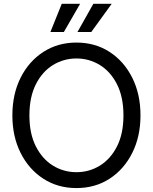

<svg xmlns="http://www.w3.org/2000/svg" viewBox="-20 -959 789 991"><path d="M374.5 11.7Q278.3 11.7 203.6 -36.6Q128.9 -85 86.4 -169.7Q43.9 -254.4 43.9 -363.3Q43.9 -473.1 86.4 -557.9Q128.9 -642.6 203.6 -690.9Q278.3 -739.3 374.5 -739.3Q471.2 -739.3 545.7 -690.9Q620.1 -642.6 662.6 -557.9Q705.1 -473.1 705.1 -363.3Q705.1 -254.4 662.6 -169.7Q620.1 -85 545.7 -36.6Q471.2 11.7 374.5 11.7ZM374.5 -70.3Q440.4 -70.3 495.6 -104.2Q550.8 -138.2 584 -203.6Q617.2 -269 617.2 -363.3Q617.2 -458 584 -523.7Q550.8 -589.4 495.6 -623.3Q440.4 -657.2 374.5 -657.2Q308.6 -657.2 253.4 -623.3Q198.2 -589.4 165 -523.7Q131.8 -458 131.8 -363.3Q131.8 -269 165 -203.6Q198.2 -138.2 253.4 -104.2Q308.6 -70.3 374.5 -70.3ZM309.6 -793.9H240.2L298.8 -939.5H393.6ZM451.2 -793.9H379.9L461.9 -939.5H556.6Z"/></svg>

Font: Inter Khmer Looped
Style: Regular
Weight: 400
Designer: Rasmus Andersson, Sovichet Tep
Foundry: Anagata Design
Version: Version 1.000